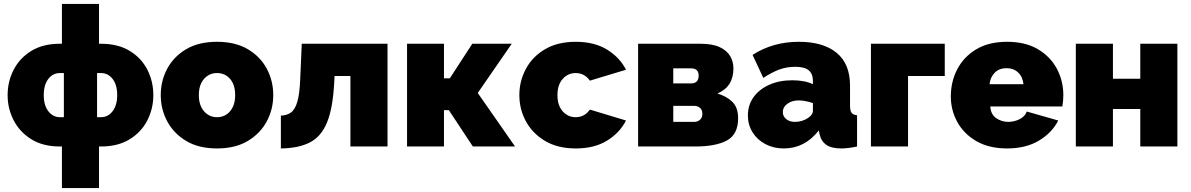

<svg xmlns="http://www.w3.org/2000/svg" viewBox="-20 -750 6098 983"><path d="M297 213V0H287Q200 0 140.5 -37Q81 -74 50 -134Q19 -194 19 -263Q19 -333 50 -393Q81 -453 140.5 -489.5Q200 -526 287 -526H297V-730H487V-526H497Q584 -526 644 -489.5Q704 -453 734.5 -393Q765 -333 765 -263Q765 -194 734.5 -134Q704 -74 644 -37Q584 0 497 0H487V213ZM287 -150H307V-376H287Q251 -376 227.5 -346Q204 -316 204 -263Q204 -211 227.5 -180.5Q251 -150 287 -150ZM477 -150H497Q533 -150 556.5 -180.5Q580 -211 580 -263Q580 -316 556.5 -346Q533 -376 497 -376H477Z M1091 10Q997 10 933 -28.5Q869 -67 836 -129Q803 -191 803 -263Q803 -336 836 -398Q869 -460 933 -498Q997 -536 1091 -536Q1185 -536 1249 -498Q1313 -460 1346 -398Q1379 -336 1379 -263Q1379 -191 1346 -129Q1313 -67 1249 -28.5Q1185 10 1091 10ZM998 -263Q998 -211 1024.5 -180.5Q1051 -150 1091 -150Q1132 -150 1158 -180.5Q1184 -211 1184 -263Q1184 -316 1158 -346Q1132 -376 1091 -376Q1051 -376 1024.5 -346Q998 -316 998 -263Z M1418 10V-158Q1448 -159 1469 -173.5Q1490 -188 1502 -228Q1514 -268 1517 -345L1525 -526H1964V0H1774V-361H1693L1691 -325Q1684 -195 1654 -122.5Q1624 -50 1566 -20.5Q1508 9 1418 10Z M2064 0V-526H2253V-349H2283L2398 -526H2600L2426 -274L2617 0H2401L2278 -186H2253V0Z M2928 10Q2835 10 2770.5 -28.5Q2706 -67 2672.5 -129Q2639 -191 2639 -263Q2639 -335 2672.5 -397.5Q2706 -460 2770.5 -498Q2835 -536 2928 -536Q3023 -536 3088 -496Q3153 -456 3185 -393L3000 -337Q2973 -376 2927 -376Q2888 -376 2861 -346Q2834 -316 2834 -263Q2834 -210 2861 -180Q2888 -150 2927 -150Q2973 -150 3000 -189L3185 -133Q3153 -70 3088 -30Q3023 10 2928 10Z M3247 0V-526H3565Q3628 -526 3665 -508.5Q3702 -491 3718.5 -462.5Q3735 -434 3735 -400Q3735 -354 3715.5 -322Q3696 -290 3653 -271Q3699 -258 3729 -229Q3759 -200 3759 -145Q3759 -62 3702 -31Q3645 0 3540 0ZM3427 -323H3518Q3557 -323 3557 -363Q3557 -400 3518 -400H3427ZM3427 -126H3534Q3552 -126 3564 -137Q3576 -148 3576 -167Q3576 -187 3564 -197.5Q3552 -208 3534 -208H3427Z M3809 -159Q3809 -212 3838 -252.5Q3867 -293 3918.5 -316Q3970 -339 4036 -339Q4100 -339 4142 -319V-335Q4142 -372 4120.5 -390Q4099 -408 4051 -408Q4007 -408 3968.5 -393.5Q3930 -379 3888 -351L3833 -469Q3937 -536 4070 -536Q4195 -536 4263.5 -479.5Q4332 -423 4332 -312V-210Q4332 -183 4340 -172.5Q4348 -162 4368 -160V0Q4345 5 4324.5 7.5Q4304 10 4288 10Q4237 10 4210.5 -8.5Q4184 -27 4176 -63L4172 -82Q4100 10 3993 10Q3941 10 3899 -12Q3857 -34 3833 -72.5Q3809 -111 3809 -159ZM4117 -146Q4142 -163 4142 -183V-222Q4126 -228 4105.5 -232Q4085 -236 4069 -236Q4035 -236 4011.5 -219Q3988 -202 3988 -176Q3988 -154 4005.5 -140Q4023 -126 4050 -126Q4087 -126 4117 -146Z M4439 0V-526H4817V-361H4629V0Z M5136 10Q5044 10 4979.5 -27Q4915 -64 4881.5 -125Q4848 -186 4848 -256Q4848 -332 4881 -395.5Q4914 -459 4978 -497.5Q5042 -536 5136 -536Q5230 -536 5294 -498Q5358 -460 5391 -398Q5424 -336 5424 -263Q5424 -232 5419 -205H5050Q5053 -163 5081 -144.5Q5109 -126 5142 -126Q5173 -126 5200.5 -140Q5228 -154 5237 -179L5398 -133Q5366 -70 5299 -30Q5232 10 5136 10ZM5046 -319H5220Q5216 -357 5192.5 -379Q5169 -401 5133 -401Q5097 -401 5074 -379Q5051 -357 5046 -319Z M5488 0V-526H5678V-347H5818V-526H6008V0H5818V-192H5678V0Z"/></svg>

Font: Raleway Black
Style: Regular
Weight: 900
Designer: Matt McInerney, Pablo Impallari, Rodrigo Fuenzalida
Foundry: Matt McInerney, Pablo Impallari, Rodrigo Fuenzalida
Version: Version 4.026